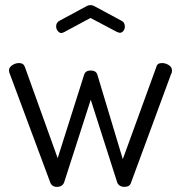

<svg xmlns="http://www.w3.org/2000/svg" viewBox="-20 -721 707 749"><path d="M333 -651 229 -595 220 -592Q212 -592 205.5 -600Q199 -608 199 -618Q199 -633 212 -640L316 -696Q324 -701 333 -701Q342 -701 350 -696L454 -640Q467 -634 467 -617Q467 -607 461 -600Q455 -593 447 -593Q446 -593 437 -596ZM647 -431 491 -8Q486 8 465 8Q446 8 438 -7L334 -332L231 -12Q225 8 202 8Q181 8 175 -12L19 -431Q15 -439 15 -446Q15 -458 27.5 -466.5Q40 -475 54 -475Q72 -475 77 -460L205 -104L308 -429Q313 -446 334 -446Q355 -446 360 -429L459 -100L590 -460Q593 -475 612 -475Q626 -475 638.5 -467Q651 -459 651 -446Q651 -437 647 -431Z"/></svg>

Font: Dosis
Style: Book
Weight: 400
Designer: EdgarTolentino, PabloImpallari, IginoMarini
Foundry: EdgarTolentino, PabloImpallari, IginoMarini
Version: Version 1.007